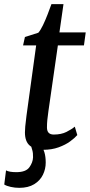

<svg xmlns="http://www.w3.org/2000/svg" viewBox="-64 -711 432 924"><path d="M169 -176Q165.5 -151 163.8 -134.2Q162 -117.5 162 -97.5Q162 -63.5 194.5 -63.5Q230.5 -63.5 255.5 -76Q280.5 -88.5 296 -101.5L308 -61Q296 -47 273.5 -30.5Q251 -14 218 -2Q185 10 142.5 10Q104.5 10 80.2 -9.5Q56 -29 56 -74Q56 -84.5 57.5 -102.5Q59 -120.5 63.5 -154.5L110 -492.5H47L56 -533L120.5 -553.5Q131 -565.5 142.8 -589.8Q154.5 -614 165 -641.5Q175.5 -669 183.5 -691H241.5L222 -555H348.5L340 -492.5H214.5ZM109.5 -14 135 -12Q143.5 1.5 149.8 22.2Q156 43 156 71.5Q156 102.5 142.5 130.2Q129 158 100.5 175.5Q72 193 28.5 193Q8 193 -12.2 188.5Q-32.5 184 -43.5 177L-35 109Q-19.5 117.5 14.5 117.5Q60.5 117.5 77.2 94.2Q94 71 95 46.5Q95.5 25 91.5 12Q87.5 -1 84.5 -12Z"/></svg>

Font: Merriweather
Style: Italic
Weight: 400
Italic angle: -7.8°
Designer: Eben Sorkin
Foundry: Eben Sorkin
Version: Version 2.100